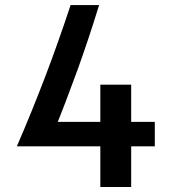

<svg xmlns="http://www.w3.org/2000/svg" viewBox="-20 -748 689 768"><path d="M381.3 0V-237.9L456.9 -162.8H47.4Q78.4 -234.1 106.5 -303.5Q134.7 -372.8 161 -441.8Q187.4 -510.8 212.5 -581.9Q237.7 -652.9 262.4 -727.8H376.4Q355.1 -658.4 333.3 -593.1Q311.6 -527.8 288.8 -464.9Q265.9 -402.1 242.2 -340Q218.4 -277.9 192.6 -214.8L140.8 -260.6H456.9L381.3 -177.4V-409.2H504.7V-177.4L408.4 -260.6H599.2V-162.8H408.4L504.7 -237.9V0Z"/></svg>

Font: Russolo 10pt ExtraLight
Style: Regular
Weight: 200
Designer: Micah Stupak-Hahn
Version: Version 1.000